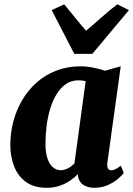

<svg xmlns="http://www.w3.org/2000/svg" viewBox="-20 -882 632 912"><path d="M490 -109.5Q487.5 -90 492.8 -81.5Q498 -73 509 -73Q516 -73 526.5 -77.5Q537 -82 554 -95L568 -60.5Q562.5 -52 543.5 -35Q524.5 -18 495 -4Q465.5 10 427.5 10Q395.5 10 374.2 -5Q353 -20 350 -49L350.5 -55.5Q335 -39 313 -24Q291 -9 263.2 0.5Q235.5 10 201.5 10Q141.5 10 103.2 -17.8Q65 -45.5 47 -92Q29 -138.5 29 -193Q29 -250.5 43.5 -305.2Q58 -360 86 -407.5Q114 -455 154.8 -490.8Q195.5 -526.5 248 -546.8Q300.5 -567 363.5 -567Q392.5 -567 425 -560.2Q457.5 -553.5 479 -546L553.5 -567ZM387 -496.5Q379 -498.5 370.2 -499.5Q361.5 -500.5 352.5 -500.5Q318 -500.5 292 -482Q266 -463.5 247.5 -432.5Q229 -401.5 217.5 -362.2Q206 -323 201 -280.8Q196 -238.5 196 -198.5Q196 -159.5 204.8 -131.5Q213.5 -103.5 230 -88.5Q246.5 -73.5 269 -73.5Q278 -73.5 286.5 -76Q295 -78.5 303.2 -82.8Q311.5 -87 319 -92.8Q326.5 -98.5 333.5 -105.5ZM333 -626 225.5 -834 285 -861.5Q310 -831.5 335.8 -799.2Q361.5 -767 389 -736Q426 -767 461.8 -799.2Q497.5 -831.5 537 -861.5L592.5 -834L418.5 -626Z"/></svg>

Font: Merriweather 20pt Black
Style: Italic
Weight: 900
Italic angle: -7.8°
Version: Version 2.101